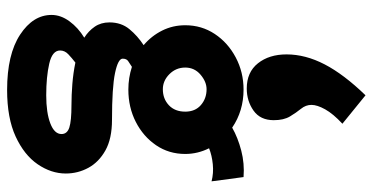

<svg xmlns="http://www.w3.org/2000/svg" viewBox="-274 -591 1048 540"><g transform="rotate(90 250.0 -321.0)"><path d="M232 -158Q199 -158 168 -168Q159 -162 152 -157.5Q145 -153 145 -142Q145 -129 185.5 -120.5Q226 -112 317 -112Q370 -112 403 -93.5Q436 -75 452 -45.5Q468 -16 468 18Q468 59 442 97Q416 135 364 159Q312 183 233 183Q133 183 77.5 146.5Q22 110 22 58Q22 32 40 7.5Q58 -17 86 -34Q67 -46 55 -63.5Q43 -81 43 -105Q43 -138 62 -161Q81 -184 107 -201Q81 -223 66 -253Q51 -283 51 -318Q51 -364 75.5 -401Q100 -438 141.5 -460Q183 -482 232 -482Q292 -482 339 -450Q367 -466 403.5 -475.5Q440 -485 478 -482L490 -392Q467 -398 442 -395.5Q417 -393 397 -385Q413 -353 413 -318Q413 -272 388.5 -236Q364 -200 323 -179Q282 -158 232 -158ZM231 -255Q258 -255 276 -272Q294 -289 294 -318Q294 -346 275.5 -362Q257 -378 231 -378Q210 -378 190 -361Q170 -344 170 -318Q170 -292 188.5 -273.5Q207 -255 231 -255ZM122 34Q122 56 159 64.5Q196 73 248 73Q297 73 327 61.5Q357 50 357 30Q357 14 338.5 8Q320 2 276 2Q247 2 216 -0.5Q185 -3 156 -9Q143 1 132.5 11Q122 21 122 34ZM248 -825 328 -760Q300 -734 287.5 -711.5Q275 -689 275 -673Q275 -657 286 -643.5Q297 -630 307.5 -612.5Q318 -595 318 -567Q318 -529 291 -510Q264 -491 229 -491Q183 -491 158 -522.5Q133 -554 133 -603Q133 -656 161 -710Q189 -764 248 -825Z"/></g></svg>

Font: Inconsolata Black
Style: Regular
Weight: 900
Monospace: yes
Designer: Raph Levien, Cyreal, Brenton Simpson
Foundry: Raph Levien, Cyreal, Google
Version: Version 3.001; ttfautohint (v1.8.2.53-6de2)